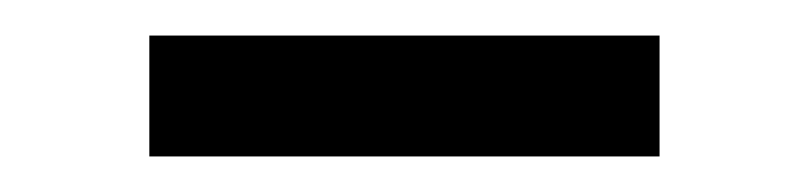

<svg xmlns="http://www.w3.org/2000/svg" viewBox="-20 -351 453 108"><path d="M64 -263V-331H351V-263Z"/></svg>

Font: Myanmar Chatu
Style: Regular
Weight: 400
Designer: Danh Hong
Foundry: Google Inc.
Version: Version 2.00 November 20, 2015